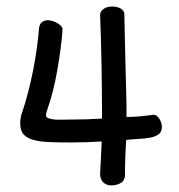

<svg xmlns="http://www.w3.org/2000/svg" viewBox="-20 -519 548 589"><path d="M287.1 14.6Q288.1 -8.8 289.6 -33.7Q291 -58.6 292 -85Q245.1 -82 200.2 -82Q163.1 -82 133.8 -83Q104.5 -84 84 -89.4Q63.5 -94.7 52.7 -106.4Q42 -118.2 42 -140.6Q42 -159.2 48.8 -176.8Q67.4 -232.4 81.1 -300.8Q94.7 -369.1 99.6 -430.7Q100.6 -444.3 108.4 -450.7Q116.2 -457 127 -457Q140.6 -457 156.2 -447.8Q171.9 -438.5 171.9 -428.7Q169.9 -399.4 165.5 -366.7Q161.1 -334 155.3 -300.8Q149.4 -267.6 141.6 -237.3Q133.8 -207 125 -182.6Q121.1 -170.9 121.1 -165Q121.1 -159.2 128.9 -156.2Q136.7 -153.3 148.4 -152.3Q160.2 -151.4 174.3 -151.9Q188.5 -152.3 200.2 -152.3Q247.1 -152.3 293 -155.3Q293 -234.4 291.5 -317.4Q290 -400.4 287.1 -473.6Q287.1 -484.4 297.9 -491.7Q308.6 -499 324.2 -499Q335.9 -499 346.7 -494.6Q357.4 -490.2 361.3 -479.5Q362.3 -431.6 363.3 -390.1Q364.3 -348.6 365.2 -309.6Q366.2 -270.5 367.2 -233.9Q368.2 -197.3 368.2 -160.2Q388.7 -160.2 409.7 -162.1Q430.7 -164.1 451.2 -167Q460.9 -167 468.8 -154.8Q476.6 -142.6 476.6 -128.9Q476.6 -114.3 466.3 -106.9Q456.1 -99.6 440.4 -96.7Q424.8 -93.8 405.3 -92.8Q385.7 -91.8 367.2 -89.8Q365.2 -61.5 364.3 -33.7Q363.3 -5.9 363.3 22.5Q360.4 38.1 347.7 43.9Q335 49.8 321.3 49.8Q306.6 49.8 296.9 40.5Q287.1 31.2 287.1 14.6Z"/></svg>

Font: Gamja Flower
Style: Regular
Weight: 400
Designer: YoonDesign Inc.
Foundry: YoonDesign Inc.
Version: Version 3.00;build 20171102